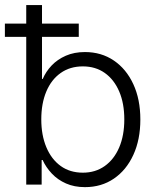

<svg xmlns="http://www.w3.org/2000/svg" viewBox="-34 -748 632 778"><path d="M310.1 10.3Q267.1 10.3 233.4 -4.6Q199.7 -19.5 176 -44.7Q152.3 -69.8 138.7 -99.6H134.8V0H72.3V-727.5H136.2V-428.2H139.2Q151.9 -458 175.3 -482.7Q198.7 -507.3 232.7 -522.2Q266.6 -537.1 310.1 -537.1Q376.5 -537.1 427 -502.9Q477.5 -468.8 506.1 -407.2Q534.7 -345.7 534.7 -263.7Q534.7 -182.1 506.3 -120.4Q478 -58.6 427.5 -24.2Q377 10.3 310.1 10.3ZM301.8 -48.3Q352.5 -48.3 390.4 -75.2Q428.2 -102.1 449 -150.6Q469.7 -199.2 469.7 -264.2Q469.7 -329.1 449 -377.4Q428.2 -425.8 390.6 -452.4Q353 -479 301.8 -479Q249.5 -479 211.7 -452.1Q173.8 -425.3 153.6 -377Q133.3 -328.6 133.3 -264.2Q133.3 -200.2 153.8 -151.4Q174.3 -102.5 211.9 -75.4Q249.5 -48.3 301.8 -48.3ZM-14.2 -598.6V-652.3H285.2V-598.6Z"/></svg>

Font: Inter 24pt Light
Style: Regular
Weight: 300
Designer: Rasmus Andersson
Foundry: rsms
Version: Version 4.001;git-66647c0bb